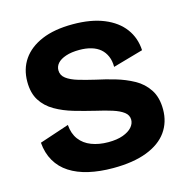

<svg xmlns="http://www.w3.org/2000/svg" viewBox="-102 -772 863 884"><g transform="rotate(-15 329.0 -330.0)"><path d="M331 14Q267 14 215 2Q163 -10 125 -34.5Q87 -59 65 -97Q43 -135 39 -185L180 -232Q183 -190 204 -162Q225 -134 260.5 -120.5Q296 -107 340 -107Q382 -107 410.5 -117.5Q439 -128 453.5 -144.5Q468 -161 468 -180Q468 -202 449 -216.5Q430 -231 397 -241.5Q364 -252 320 -262Q270 -274 222 -288Q174 -302 135 -324.5Q96 -347 73.5 -382.5Q51 -418 51 -472Q51 -533 82 -578Q113 -623 173 -648.5Q233 -674 321 -674Q408 -674 469 -649Q530 -624 563 -579.5Q596 -535 599 -476L455 -435Q455 -464 445.5 -486Q436 -508 419 -522.5Q402 -537 377 -544.5Q352 -552 320 -552Q282 -552 255.5 -543Q229 -534 216 -519.5Q203 -505 203 -486Q203 -462 223.5 -446.5Q244 -431 279.5 -420.5Q315 -410 358 -400Q401 -391 447 -377.5Q493 -364 533 -342Q573 -320 597.5 -282.5Q622 -245 622 -188Q622 -127 589.5 -81.5Q557 -36 492 -11Q427 14 331 14Z"/></g></svg>

Font: Bricolage Grotesque ExtraBold
Style: Regular
Weight: 800
Designer: Mathieu Triay
Foundry: Atelier Triay
Version: Version 1.001;gftools[0.9.33.dev8+g029e19f]